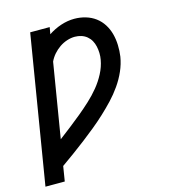

<svg xmlns="http://www.w3.org/2000/svg" viewBox="-110 -627 821 922"><g transform="rotate(-15 300.0 -166.5)"><path d="M2 205 123 -530H220L214 -496Q244 -516 277.5 -527Q311 -538 344 -538Q373 -538 400 -530Q427 -522 448.5 -506Q470 -490 484.5 -467Q499 -444 506 -417.5Q513 -391 514 -362Q515 -333 511 -305Q505 -269 490 -235Q475 -201 453 -169.5Q431 -138 405 -110.5Q379 -83 351 -57Q323 -31 293.5 -7Q264 17 233.5 40.5Q203 64 172 86.5Q141 109 110 131L98 205ZM132 4Q161 -18 190 -40.5Q219 -63 247.5 -86.5Q276 -110 303 -135Q330 -160 353 -188Q376 -216 393 -248.5Q410 -281 416 -315Q419 -331 418.5 -348Q418 -365 414.5 -381Q411 -397 403.5 -410.5Q396 -424 384 -434Q372 -444 356.5 -449Q341 -454 324 -454Q305 -454 285 -447.5Q265 -441 247.5 -429Q230 -417 216 -401Q202 -385 193 -366Z"/></g></svg>

Font: Iosevka Curly Slab MdEx
Style: Italic
Weight: 500
Width: 7
Italic angle: -9°
Monospace: yes
Designer: Belleve Invis
Foundry: Belleve Invis
Version: Version 11.0.0; ttfautohint (v1.8.3)